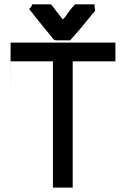

<svg xmlns="http://www.w3.org/2000/svg" viewBox="-20 -899 583 891"><path d="M335.9 -878.9H336.9H337.9H350.6H362.3H370.1H378.9H389.6H399.4H418.9V-864.3Q420.9 -860.4 420.9 -855.5V-847.7L417 -842.8L416 -840.8L413.1 -837.9L410.2 -835.9Q399.4 -822.3 388.7 -809.6Q376 -793 367.7 -783.7Q359.4 -774.4 352.5 -765.6Q340.8 -752 305.7 -711.9H297.9H296.9H294.9H284.2H271.5H263.7H255.9H249H241.2Q229.5 -711.9 223.6 -722.7Q220.7 -725.6 217.8 -729.5Q214.8 -732.4 211.9 -737.3Q204.1 -747.1 196.3 -755.9L168 -791Q160.2 -799.8 153.3 -809.1Q146.5 -818.4 139.6 -826.2Q132.8 -834 115.2 -857.4L125 -867.2L128.9 -878.9H143.6H153.3H164.1H176.8H184.6H192.4H200.2H208H215.8L221.7 -873Q224.6 -870.1 226.6 -867.2L239.3 -849.6L253.9 -831.1Q258.8 -825.2 264.6 -817.4Q268.6 -812.5 271.5 -808.6L284.2 -822.3L293 -835.9L293.9 -836.9Q298.8 -843.8 303.2 -849.6Q307.6 -855.5 312.5 -861.3Q317.4 -867.2 328.1 -878.9ZM317.4 -614.3V-28.3H298.8H296.9H293.9H283.2H274.4H267.6H258.8H251H244.1H225.6V-614.3H204.1H162.1H131.8H100.6H74.2H47.9H29.3Q27.3 -212.9 29.3 -633.8Q27.3 -216.8 29.3 -646.5Q27.3 -218.8 29.3 -662.1Q27.3 -220.7 29.3 -676.8Q27.3 -223.6 29.3 -701.2H515.6V-683.6V-681.6V-677.7V-674.8V-671.9Q515.6 -672.9 515.6 -666V-660.2V-653.3V-647.5V-639.6V-631.8V-614.3Z"/></svg>

Font: LeFont
Style: Default
Weight: 400
Designer: Leryon MEDIA
Version: Version 1.0